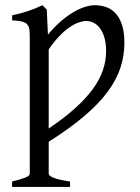

<svg xmlns="http://www.w3.org/2000/svg" viewBox="-20 -489 540 743"><path d="M390.6 -291Q390.6 -318.8 384.8 -340.6Q378.9 -362.3 368.7 -377.2Q358.4 -392.1 344.2 -399.9Q330.1 -407.7 314 -407.7Q301.3 -407.7 285.2 -402.3Q269 -397 250.2 -384.3Q231.4 -371.6 210.7 -350.3Q189.9 -329.1 168.5 -297.9V8.3Q228.5 -32.2 270.8 -70.3Q313 -108.4 339.6 -145Q366.2 -181.6 378.4 -218Q390.6 -254.4 390.6 -291ZM461.4 -323.2Q461.4 -273.4 446 -226.6Q430.7 -179.7 396 -133.1Q361.3 -86.4 305.4 -39.1Q249.5 8.3 168.5 59.6V183.1Q168.5 190.9 186.8 198.7Q205.1 206.5 251 213.4V234.4H26.9V213.4Q59.1 205.6 77.1 198.5Q95.2 191.4 95.2 183.1V-347.2Q95.2 -365.2 93.3 -377Q91.3 -388.7 84.2 -395.8Q77.1 -402.8 63.7 -406Q50.3 -409.2 26.9 -410.2V-429.7Q43.5 -433.1 58.6 -437.3Q73.7 -441.4 87.9 -446Q102.1 -450.7 116 -456.3Q129.9 -461.9 144 -468.8L161.1 -451.7L165.5 -355Q189.9 -384.3 214.6 -405.8Q239.3 -427.2 262.7 -441.2Q286.1 -455.1 307.6 -461.9Q329.1 -468.8 346.7 -468.8Q372.6 -468.8 393.8 -460.4Q415 -452.1 429.9 -434.6Q444.8 -417 453.1 -389.4Q461.4 -361.8 461.4 -323.2Z"/></svg>

Font: Noto Serif Devanagari
Style: Bold
Weight: 700
Designer: Monotype Design Team
Foundry: Monotype Imaging Inc.
Version: Version 1.01